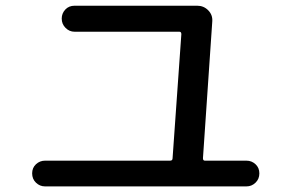

<svg xmlns="http://www.w3.org/2000/svg" viewBox="-20 -705 1040 685"><path d="M140.6 -40Q122.1 -40 108.4 -53.2Q94.7 -66.4 94.7 -86.4Q94.7 -106.4 108.4 -119.1Q122.1 -131.8 140.6 -131.8H586.9Q595.7 -131.8 595.7 -140.6Q602.5 -229.5 627 -583Q627 -591.8 620.1 -591.8H246.1Q227.5 -591.8 213.9 -605.5Q200.2 -619.1 200.2 -638.7Q200.2 -657.2 212.9 -670.9Q225.6 -684.6 246.1 -684.6H683.6Q707 -684.6 723.1 -668Q739.3 -651.4 737.3 -627.9L704.1 -140.6Q704.1 -131.8 710.9 -131.8H859.4Q877.9 -131.8 891.6 -119.1Q905.3 -106.4 905.3 -86.4Q905.3 -66.4 891.6 -53.2Q877.9 -40 859.4 -40Z"/></svg>

Font: Rounded Mgen+ 2p medium
Style: Regular
Weight: 500
Designer: [Source Han Sans]
Ryoko NISHIZUKA  (kana & ideographs); Paul D. Hunt (Latin, Greek & Cyrillic); Wenlong ZHANG  (bopomofo
Version: Version 1.059.20150602